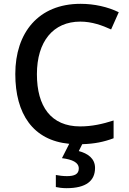

<svg xmlns="http://www.w3.org/2000/svg" viewBox="-20 -744 673 1004"><path d="M477 134C477 84 438 58 392 46L410 10C475 8 523 -2 574 -21V-114C515 -95 460 -83 399 -83C247 -83 173 -187 173 -356C173 -527 258 -631 400 -631C461 -631 515 -611 561 -590L601 -680C544 -708 473 -724 401 -724C181 -724 60 -573 60 -357C60 -149 152 -10 342 8L304 83C358 90 392 105 392 137C392 167 369 177 330 177C310 177 286 174 272 171V234C285 237 305 240 328 240C431 240 477 201 477 134Z"/></svg>

Font: Noto Sans Gunjala Gondi Medium
Style: Regular
Weight: 500
Designer: Ek Type
Foundry: Ek Type
Version: Version 1.004